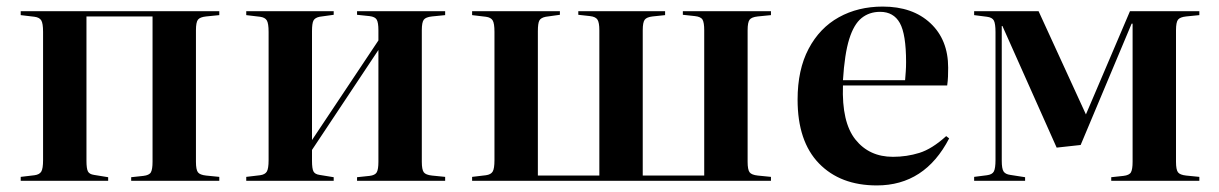

<svg xmlns="http://www.w3.org/2000/svg" viewBox="-20 -550 3707 584"><path d="M43 0V-12L85 -17Q100 -19 105.5 -28Q111 -37 111 -63V-453Q111 -479 105.5 -488Q100 -497 85 -499L43 -504V-516H647V-504L607 -500Q588 -498 582 -490Q576 -482 576 -458V-58Q576 -34 582 -26Q588 -18 607 -16L647 -12V0H379V-11L416 -15Q434 -17 439 -26Q444 -35 444 -58V-500H243V-61Q243 -37 247.5 -28.5Q252 -20 266 -18L309 -11V0Z M729 0V-12L771 -17Q786 -19 791.5 -28Q797 -37 797 -63V-453Q797 -479 791.5 -488Q786 -497 771 -499L729 -504V-516H995V-505L952 -499Q938 -496 933.5 -487.5Q929 -479 929 -455V-124L1131 -427V-458Q1131 -481 1126 -490Q1121 -499 1104 -501L1066 -505V-516H1334V-504L1294 -500Q1275 -498 1269 -490Q1263 -482 1263 -458V-58Q1263 -34 1269 -26Q1275 -18 1294 -16L1334 -12V0H1066V-11L1104 -15Q1121 -17 1126 -26Q1131 -35 1131 -58V-398L929 -94V-61Q929 -37 933.5 -28.5Q938 -20 952 -18L995 -11V0Z M1416 0V-12L1458 -17Q1473 -19 1478.5 -28Q1484 -37 1484 -63V-453Q1484 -479 1478.5 -488Q1473 -497 1458 -499L1416 -504V-516H1683V-505L1640 -499Q1625 -496 1620.5 -487.5Q1616 -479 1616 -455V-16H1803V-458Q1803 -481 1797.5 -490Q1792 -499 1775 -501L1739 -505V-516H2003V-504L1965 -500Q1947 -498 1941 -490Q1935 -482 1935 -458V-16H2122V-458Q2122 -481 2117 -490Q2112 -499 2094 -501L2057 -505V-516H2325V-504L2285 -500Q2266 -498 2260 -490Q2254 -482 2254 -458V-58Q2254 -34 2260 -26Q2266 -18 2285 -16L2325 -12V0Z M2647 14Q2536 14 2471 -53Q2406 -120 2406 -247Q2406 -338 2439.5 -401.5Q2473 -465 2531.5 -497.5Q2590 -530 2665 -530Q2756 -530 2810 -479.5Q2864 -429 2864 -344Q2864 -330 2863.5 -317Q2863 -304 2861 -290H2544Q2540 -178 2582 -125.5Q2624 -73 2696 -73Q2738 -73 2776.5 -85Q2815 -97 2858 -136L2867 -129Q2793 14 2647 14ZM2544 -306H2733Q2734 -318 2735 -332Q2736 -346 2736 -361Q2736 -446 2717 -480Q2698 -514 2657 -514Q2624 -514 2600.5 -495Q2577 -476 2563 -431Q2549 -386 2544 -306Z M2943 0V-12L2982 -17Q2998 -19 3003 -28.5Q3008 -38 3008 -64V-452Q3008 -478 3003 -487.5Q2998 -497 2982 -499L2943 -504V-516H3139L3283 -202L3298 -237L3417 -516H3628V-504L3588 -500Q3569 -498 3563 -490Q3557 -482 3557 -458V-58Q3557 -34 3563 -26Q3569 -18 3588 -16L3628 -12V0H3360V-11L3397 -15Q3415 -17 3420 -26Q3425 -35 3425 -58V-478H3422L3267 -109L3194 -101L3029 -471H3027V-61Q3027 -37 3032.5 -28.5Q3038 -20 3053 -18L3098 -11V0Z"/></svg>

Font: Literata 72pt SemiBold
Style: Regular
Weight: 600
Designer: Latin by Veronika Burian and Jose Scaglione. Greek by Irene Vlachou. Cyrillic by Vera Evstafieva.
Foundry: TypeTogether
Version: Version 3.002